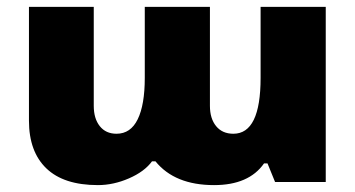

<svg xmlns="http://www.w3.org/2000/svg" viewBox="-20 -528 1031 557"><path d="M64 -178V-508H252V-221Q252 -184 269.5 -162Q287 -140 318 -140Q359 -140 379.5 -182Q400 -224 400 -302V-508H589V-221Q589 -184 607 -162Q625 -140 657 -140Q736 -140 736 -302V-508H925V0H778L756 -54H746Q702 9 601 9Q487 9 431 -60H421Q399 -30 354 -10.5Q309 9 264 9Q165 9 114.5 -39.5Q64 -88 64 -178Z"/></svg>

Font: Noto Sans Armenian Black
Style: Regular
Weight: 900
Designer: Monotype Design team
Foundry: Monotype Imaging Inc.
Version: Version 1.000